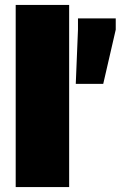

<svg xmlns="http://www.w3.org/2000/svg" viewBox="-20 -763 492 783"><path d="M44 0V-743H262V0ZM289 -421 298 -642V-688H452V-642L401 -421Z"/></svg>

Font: Saira Thin Black
Style: Regular
Weight: 900
Version: Version 1.101